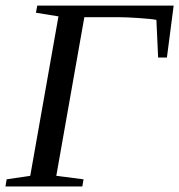

<svg xmlns="http://www.w3.org/2000/svg" viewBox="-28 -675 649 695"><path d="M270 0H-8.3L-3.9 -25.9L81.5 -38.6L183.6 -615.7L102.1 -628.9L106.9 -654.8H600.6L576.2 -466.8H544.4L538.1 -603Q522.5 -606.4 475.8 -609.6Q429.2 -612.8 401.4 -612.8H277.3L175.8 -38.6L274.4 -25.9Z"/></svg>

Font: Liberation Serif
Style: Italic
Weight: 400
Italic angle: -16.333°
Designer: Steve Matteson
Foundry: Ascender Corporation
Version: Version 2.1.5